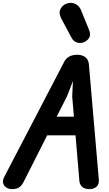

<svg xmlns="http://www.w3.org/2000/svg" viewBox="-41 -1307 752 1327"><path d="M42 0Q20.5 0 3.2 -10.8Q-14 -21.5 -19.2 -40.5Q-24.5 -59.5 -11 -85.5L403 -880.5Q413 -901 435.5 -914.8Q458 -928.5 493 -928.5Q526.5 -928.5 548.8 -911.8Q571 -895 573.5 -861L642 -66Q644.5 -32.5 625.8 -16.2Q607 0 577 0Q544 0 526.8 -15.8Q509.5 -31.5 507.5 -58L481 -371.5H285L120.5 -46.5Q106 -20.5 88.5 -10.2Q71 0 42 0ZM350.5 -500.5H470L458 -640L463 -747L422 -641ZM546.5 -1019Q523 -1006 496 -1011.8Q469 -1017.5 453.5 -1046L384.5 -1175Q362.5 -1216.5 377.2 -1245Q392 -1273.5 422 -1283Q452 -1293 479.2 -1280Q506.5 -1267 518 -1239L575 -1099.5Q586.5 -1070 577.5 -1050.5Q568.5 -1031 546.5 -1019Z"/></svg>

Font: Edu AU VIC WA NT Pre
Style: Bold
Weight: 700
Designer: Tina and Corey Anderson, Eben Sorkin, Mirko Velimirovic
Foundry: Google for Education
Version: Version 1.001